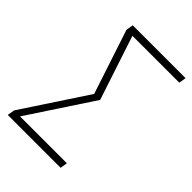

<svg xmlns="http://www.w3.org/2000/svg" viewBox="-215 -832 930 930"><g transform="rotate(45 250.0 -367.5)"><path d="M13 0 19 -37 237 -368 128 -698 134 -735H496L490 -698H169L278 -368L60 -37H381L375 0Z"/></g></svg>

Font: Iosevka Extralight
Style: Italic
Weight: 200
Italic angle: -9°
Monospace: yes
Designer: Belleve Invis
Foundry: Belleve Invis
Version: Version 32.5.0; ttfautohint (v1.8.4)